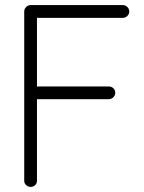

<svg xmlns="http://www.w3.org/2000/svg" viewBox="-20 -720 564 753"><path d="M100 13Q90 13 82.5 6Q75 -1 75 -11V-675Q75 -685 82.5 -692.5Q90 -700 100 -700H462Q472 -700 479.5 -692.5Q487 -685 487 -675Q487 -665 479.5 -657.5Q472 -650 462 -650H125V-380Q126 -380 127 -380.5Q128 -381 129 -381H406Q417 -381 424.5 -374Q432 -367 432 -356Q432 -346 424.5 -338.5Q417 -331 406 -331H125V-11Q125 -1 118 6Q111 13 100 13Z"/></svg>

Font: Kurewa Gothic CJK TC Regular
Style: Regular
Weight: 400
Designer: Max Yao
Foundry: Max-Everyday
Version: Version 1.071; ttfautohint (v1.8.3)